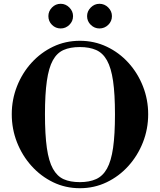

<svg xmlns="http://www.w3.org/2000/svg" viewBox="-20 -980 843 1012"><path d="M401 12Q325 12 260 -19.5Q195 -51 146 -105.5Q97 -160 69.5 -230Q42 -300 42 -378Q42 -455 69.5 -525Q97 -595 146 -649Q195 -703 260 -734Q325 -765 401 -765Q477 -765 542.5 -734Q608 -703 657 -649Q706 -595 733.5 -525Q761 -455 761 -378Q761 -300 733.5 -230Q706 -160 657 -105.5Q608 -51 542.5 -19.5Q477 12 401 12ZM401 -20Q451 -20 486.5 -36Q522 -52 544 -91.5Q566 -131 576 -200.5Q586 -270 586 -377Q586 -484 576 -553Q566 -622 544 -661.5Q522 -701 486.5 -716.5Q451 -732 401 -732Q350 -732 315 -716.5Q280 -701 258.5 -662Q237 -623 227 -553.5Q217 -484 217 -378Q217 -270 227 -200Q237 -130 259 -90.5Q281 -51 315.5 -35.5Q350 -20 401 -20ZM504 -830Q478 -830 458.5 -849Q439 -868 439 -895Q439 -921 458.5 -940.5Q478 -960 504 -960Q531 -960 550.5 -940.5Q570 -921 570 -895Q570 -868 550.5 -849Q531 -830 504 -830ZM300 -830Q273 -830 254 -849Q235 -868 235 -895Q235 -921 254 -940.5Q273 -960 300 -960Q326 -960 345.5 -940.5Q365 -921 365 -895Q365 -868 345.5 -849Q326 -830 300 -830Z"/></svg>

Font: Libre Bodoni Medium
Style: Regular
Weight: 500
Designer: Pablo Impallari, Rodrigo Fuenzalida
Foundry: Impallari Type
Version: Version 2.005;gftools[0.9.23]